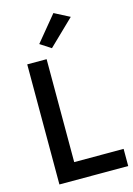

<svg xmlns="http://www.w3.org/2000/svg" viewBox="-138 -1011 751 1081"><g transform="rotate(-15 237.5 -470.5)"><path d="M286 -941 164 -793 227 -752 375 -895ZM69 -700V0H470V-100H182V-700Z"/></g></svg>

Font: Mint Spirit
Style: Bold
Weight: 700
Designer: HARENDAL Hirwen
Foundry: Arkandis Digital Foundry.
Version: Version 1.004;FFEdit